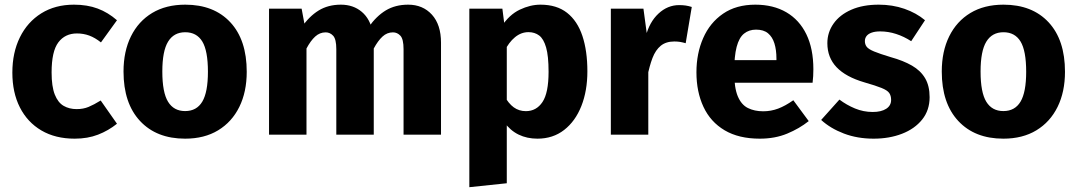

<svg xmlns="http://www.w3.org/2000/svg" viewBox="-20 -568 4545 810"><path d="M292 -548.3Q348.3 -548.3 392.1 -531.9Q435.9 -515.5 473.5 -482.6L405.9 -389.1Q380.7 -409.1 356.4 -418Q332.1 -426.9 304.7 -426.9Q254.5 -426.9 226.1 -389.2Q197.7 -351.5 197.7 -262.2Q197.7 -203.2 211.1 -169.2Q224.5 -135.3 248.3 -121.5Q272 -107.7 303.5 -107.7Q331.5 -107.7 353.7 -117Q376 -126.2 404.8 -144L473.5 -46Q437.3 -16.8 393.5 0.1Q349.8 17 295.1 17Q213.5 17 154.5 -17.7Q95.6 -52.4 63.8 -115.1Q32.1 -177.7 32.1 -261.5Q32.1 -346.1 64 -410.7Q95.8 -475.2 154.3 -511.8Q212.9 -548.3 292 -548.3Z M761.4 -548.3Q882.5 -548.3 951.7 -474Q1020.9 -399.6 1020.9 -265.2Q1020.9 -180.5 989.7 -117.1Q958.4 -53.6 900.3 -18.3Q842.2 17 761 17Q640.3 17 570.7 -57.7Q501.1 -132.4 501.1 -266.1Q501.1 -351.2 532.5 -414.8Q563.9 -478.3 622 -513.3Q680.2 -548.3 761.4 -548.3ZM761.4 -432Q713.4 -432 689.1 -392.3Q664.8 -352.7 664.8 -266.1Q664.8 -178.1 689 -138.7Q713.1 -99.4 761 -99.4Q809.6 -99.4 833.4 -139.2Q857.2 -179.1 857.2 -265.2Q857.2 -353.9 833.4 -393Q809.6 -432 761.4 -432Z M1418.1 -548.3Q1470.5 -548.3 1506.3 -518Q1542.2 -487.7 1552.3 -431.9L1556.8 -388V0H1398.8V-360.6Q1398.8 -402.8 1385.5 -417.2Q1372.2 -431.5 1354 -431.5Q1329.1 -431.5 1309.7 -413.8Q1290.3 -396.1 1273 -363.4L1252 -451.9Q1284 -498.9 1324.1 -523.6Q1364.2 -548.3 1418.1 -548.3ZM1115 -531.4H1252.5L1273 -421V0H1115ZM1701.9 -548.3Q1763.8 -548.3 1802.2 -506.1Q1840.5 -463.8 1840.5 -388V0H1682.5V-360.6Q1682.5 -402.8 1669.3 -417.2Q1656 -431.5 1637.8 -431.5Q1612.9 -431.5 1593.7 -413.8Q1574.4 -396.1 1556.8 -363.4L1535 -453.2Q1567.8 -500.2 1607.9 -524.3Q1648 -548.3 1701.9 -548.3Z M2259.9 -548.3Q2328.7 -548.3 2372.3 -514Q2415.9 -479.7 2437 -416.5Q2458 -353.2 2458 -267.1Q2458 -185.2 2432.7 -120.9Q2407.3 -56.5 2360 -19.8Q2312.8 17 2247.3 17Q2203.4 17 2168.1 -0.1Q2132.8 -17.2 2107.4 -52.3L2107.1 -164.4Q2125.3 -131.2 2147.5 -115.1Q2169.7 -99.1 2198.5 -99.1Q2242.8 -99.1 2268.5 -137.5Q2294.3 -175.9 2294.3 -265.2Q2294.3 -331.8 2283.9 -367.8Q2273.5 -403.9 2254.7 -418.2Q2235.8 -432.4 2209.5 -432.4Q2178.5 -432.4 2152.4 -410.8Q2126.3 -389.2 2108.1 -351.7L2095.2 -455.6Q2128.5 -506.1 2172.8 -527.2Q2217.1 -548.3 2259.9 -548.3ZM1960 -531.4H2099.4L2109 -455.8L2118 -386.3V205.1L1960 221.7Z M2845.2 -546.5Q2860 -546.5 2872.6 -544.7Q2885.2 -542.8 2898.4 -538.6L2872.7 -385.7Q2860.1 -389.3 2849.1 -391.2Q2838.2 -393 2824.8 -393Q2789.8 -393 2767.7 -375.1Q2745.7 -357.2 2732.7 -323.4Q2719.8 -289.5 2710.6 -242.6L2703.9 -413.2Q2719.5 -474.9 2758 -510.7Q2796.4 -546.5 2845.2 -546.5ZM2557 -531.4H2694.5L2710.1 -415.6L2715 -280.1V0H2557Z M3166.4 -548.3Q3242.3 -548.3 3297.4 -516.2Q3352.4 -484.1 3381.9 -423.3Q3411.4 -362.5 3411.4 -275.9Q3411.4 -262.9 3410.6 -247Q3409.8 -231 3408.1 -218.9H3063.6L3062.4 -314.3H3255.6Q3255.6 -316.3 3255.6 -318.1Q3255.6 -319.9 3255.6 -320.9Q3255.6 -357.4 3247.1 -384.8Q3238.6 -412.2 3220.1 -427.6Q3201.6 -443 3169.6 -443Q3139.7 -443 3118.9 -426.2Q3098 -409.4 3087.7 -370.2Q3077.4 -331 3077.4 -263.8Q3077.4 -198.2 3092.4 -162.1Q3107.5 -126 3135.2 -112.3Q3162.8 -98.5 3199.8 -98.5Q3232.6 -98.5 3262.7 -109.8Q3292.8 -121.1 3326.8 -145.1L3391.8 -57.1Q3352.1 -25.5 3300.9 -4.3Q3249.7 17 3185.3 17Q3096.8 17 3037.1 -18.3Q2977.5 -53.6 2947.8 -117.1Q2918.1 -180.6 2918.1 -263Q2918.1 -342.5 2946.5 -407.2Q2974.8 -472 3030.4 -510.2Q3085.9 -548.3 3166.4 -548.3Z M3687.2 -548.3Q3745.1 -548.3 3795.2 -531Q3845.4 -513.6 3882.4 -482.7L3824.1 -394.2Q3793.5 -414.1 3760.3 -424.8Q3727.2 -435.5 3693.3 -435.5Q3672 -435.5 3657.5 -430.4Q3643 -425.3 3635.8 -416.1Q3628.7 -406.8 3628.7 -394.5Q3628.7 -381 3636.1 -371Q3643.5 -360.9 3667.2 -351Q3691 -341.1 3738 -326.9Q3790.8 -312.3 3827.4 -291.2Q3863.9 -270.1 3882.8 -238Q3901.8 -205.8 3901.8 -158Q3901.8 -103 3870.4 -63.7Q3839 -24.5 3785.6 -3.8Q3732.2 17 3665.7 17Q3596.9 17 3540 -4.7Q3483.1 -26.4 3444.3 -62L3521.3 -147.9Q3551.5 -125.1 3587 -110.4Q3622.6 -95.6 3661.9 -95.6Q3697.7 -95.6 3718.5 -109Q3739.4 -122.4 3739.4 -146.4Q3739.4 -164.3 3731.4 -175.7Q3723.4 -187.1 3699.1 -196.9Q3674.8 -206.8 3626.9 -220.5Q3548.2 -243.5 3509.3 -284.4Q3470.4 -325.3 3470.4 -385.9Q3470.4 -431.6 3496.7 -468.7Q3522.9 -505.7 3571.5 -527Q3620.1 -548.3 3687.2 -548.3Z M4213.4 -548.3Q4334.5 -548.3 4403.7 -474Q4472.9 -399.6 4472.9 -265.2Q4472.9 -180.5 4441.7 -117.1Q4410.4 -53.6 4352.3 -18.3Q4294.2 17 4213 17Q4092.3 17 4022.7 -57.7Q3953.1 -132.4 3953.1 -266.1Q3953.1 -351.2 3984.5 -414.8Q4015.9 -478.3 4074 -513.3Q4132.2 -548.3 4213.4 -548.3ZM4213.4 -432Q4165.4 -432 4141.1 -392.3Q4116.8 -352.7 4116.8 -266.1Q4116.8 -178.1 4141 -138.7Q4165.1 -99.4 4213 -99.4Q4261.6 -99.4 4285.4 -139.2Q4309.2 -179.1 4309.2 -265.2Q4309.2 -353.9 4285.4 -393Q4261.6 -432 4213.4 -432Z"/></svg>

Font: Fira Sans Variable
Style: Regular
Weight: 400
Designer: Carrois Corporate & Edenspiekermann AG
Foundry: Carrois Corporate GbR & Edenspiekermann AG
Version: Version 4.202